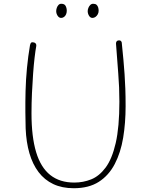

<svg xmlns="http://www.w3.org/2000/svg" viewBox="-20 -990 788 1018"><path d="M139 -750Q141 -758 143.5 -762Q146 -766 152 -766Q162 -766 168 -760.5Q174 -755 172 -744Q168 -723 163.5 -685Q159 -647 155.5 -598.5Q152 -550 149.5 -496.5Q147 -443 147 -389Q147 -265 171.5 -183.5Q196 -102 246.5 -62Q297 -22 374 -22Q421 -22 463.5 -39Q506 -56 540 -101.5Q574 -147 593.5 -231.5Q613 -316 613 -451Q613 -527 607 -600.5Q601 -674 595 -759Q595 -767 599 -771.5Q603 -776 611 -776Q617 -776 620 -773.5Q623 -771 624.5 -767.5Q626 -764 626 -759Q631 -711 634.5 -672Q638 -633 640.5 -596.5Q643 -560 644.5 -519.5Q646 -479 646 -427Q646 -338 633 -259.5Q620 -181 588.5 -120.5Q557 -60 504 -26Q451 8 371 8Q309 8 262.5 -14Q216 -36 184.5 -77.5Q153 -119 136 -177.5Q119 -236 116 -309Q115 -344 114.5 -395.5Q114 -447 115.5 -507Q117 -567 123 -629.5Q129 -692 139 -750ZM304 -895Q293 -895 285.5 -906.5Q278 -918 278 -931Q278 -939 281 -948Q284 -957 290 -963.5Q296 -970 305 -970Q322 -970 328 -958.5Q334 -947 334 -933Q334 -923 330.5 -914.5Q327 -906 320 -900.5Q313 -895 304 -895ZM470 -895Q459 -895 452 -906.5Q445 -918 445 -931Q445 -939 448.5 -948Q452 -957 458.5 -963.5Q465 -970 474 -970Q486 -970 492 -964.5Q498 -959 500.5 -950.5Q503 -942 503 -933Q503 -923 498.5 -914.5Q494 -906 486.5 -900.5Q479 -895 470 -895Z"/></svg>

Font: Playpen Sans Thin
Style: Regular
Weight: 250
Designer: Laura Meseguer, Veronika Burian, José Scaglione
Foundry: TypeTogether
Version: Version 1.001